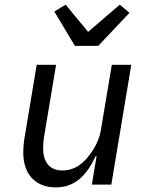

<svg xmlns="http://www.w3.org/2000/svg" viewBox="-20 -795 640 827"><path d="M375.7 0H459.5L545.5 -516H461.6L414.1 -232.2C404.5 -174.7 367.5 -129.6 356.2 -115.8C327.4 -82 293.7 -60.7 249.3 -60.7C192.5 -60.7 165.8 -98.4 165.8 -156.2C165.8 -168.7 166.9 -188.6 170.8 -212L221.6 -516H138.1L86.6 -207C82 -182.2 80.3 -157.7 80.3 -137.1C80.3 -44 133.2 12.1 220.2 12.1C303.3 12.1 353.7 -40.1 391.7 -122.2H396ZM214.1 -745.4 302.6 -597.3H403.1L537.6 -739.7L496.1 -774.9L359.4 -657.7L262.8 -774.9Z"/></svg>

Font: Margiela Mono Italic Text It
Style: Regular
Weight: 400
Designer: Mike Abbink, Paul van der Laan, Pieter van Rosmalen
Foundry: Bold Monday
Version: Version 2.003 2021